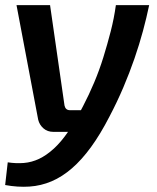

<svg xmlns="http://www.w3.org/2000/svg" viewBox="-23 -511 607 744"><path d="M555 -491Q545 -443 531 -391Q517 -339 498 -284Q479 -229 455 -172.5Q431 -116 401 -59Q366 9 330 58.5Q294 108 256 141Q218 174 177 191.5Q136 209 91 212Q46 215 -3 206L7 118Q39 123 69.5 120.5Q100 118 128.5 104.5Q157 91 185.5 65Q214 39 242 -2Q270 -43 299 -100Q322 -144 342 -191.5Q362 -239 377.5 -289Q393 -339 406 -389.5Q419 -440 426 -491ZM171 -491 227 -102Q231 -84 248 -84H307L267 0H184Q161 0 145.5 -13.5Q130 -27 125 -47L41 -491Z"/></svg>

Font: Exo 2 SemiBold
Style: Italic
Weight: 600
Italic angle: -8°
Designer: Natanael Gama
Foundry: Natanael Gama
Version: Version 2.010